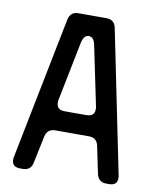

<svg xmlns="http://www.w3.org/2000/svg" viewBox="-81 -773 694 846"><g transform="rotate(10 265.5 -350.0)"><path d="M30 -24Q30 9 67 9H79Q115 9 122 -27L147 -147Q155 -183 190 -183H341Q377 -183 384 -147L409 -27Q417 9 452 9H464Q501 9 501 -23Q501 -32 500 -35L370 -673Q363 -709 327 -709H201Q166 -709 158 -673L31 -35Q30 -32 30 -24ZM180 -306Q180 -314 181 -317L234 -582Q242 -618 264 -618Q287 -618 294 -582L349 -317Q350 -314 350 -305Q350 -273 313 -273H217Q180 -273 180 -306Z"/></g></svg>

Font: WDXL Lubrifont JP N
Style: Regular
Weight: 400
Designer: [WDXL Lubrifont] Copyright 2020-2022 (c) NightFurySL2001, Skr-ZERO; [ZCOOL QingKe HuangYou] Copyright 2018-2022 (c) The 
Version: Version 2.001;hotconv 1.1.1;makeotfexe 2.6.0